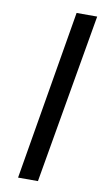

<svg xmlns="http://www.w3.org/2000/svg" viewBox="-82 -740 418 780"><g transform="rotate(10 127.0 -350.0)"><path d="M169 -700H254L133 0H51Z"/></g></svg>

Font: Von Book
Style: Italic
Weight: 400
Version: Version 4.000; ttfautohint (v1.8.4.7-5d5b)